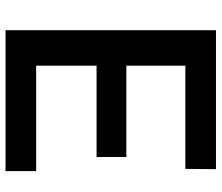

<svg xmlns="http://www.w3.org/2000/svg" viewBox="-72 -710 782 677"><g transform="rotate(90 318.5 -371.0)"><path d="M86 -742V0H583V-108H211V-321H533V-426H211V-634H575L576 -742Z"/></g></svg>

Font: Morrison SemiBold
Style: Regular
Weight: 600
Designer: Pablo Impallari, Rodrigo Fuenzalida (Modified by Dan O. Williams)
Version: Version 0.030; ttfautohint (v1.8.1)